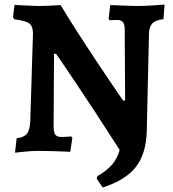

<svg xmlns="http://www.w3.org/2000/svg" viewBox="-20 -668 767 850"><path d="M434.7 162.1 408.2 123.3 410.8 112.1Q454.4 86.9 477.2 59.5Q500.1 32.1 509.7 -4.4Q452.4 -94.1 401.7 -171.4Q351.1 -248.6 311.9 -306.8Q272.7 -365 250.5 -397.4Q228.2 -429.8 228.2 -429.8H219.2L217.3 -106.1Q217.8 -81.4 225.2 -71.5Q232.7 -61.6 251.9 -61.6Q257.4 -61.6 267.6 -62.1Q277.8 -62.6 286.5 -63.3Q295.2 -64 295.2 -64L300.4 -58.2L291 4Q291 4 268.2 3Q245.5 2 212.5 1Q179.5 0 148.3 0Q128.3 0 104.5 2Q80.6 4 63.5 6Q46.4 8 46.4 8L53.7 -56Q86 -59.5 99.2 -75.9Q112.4 -92.2 114 -132.6L126 -520.4Q126 -550.8 110.5 -563.5Q95.1 -576.3 43.9 -582.4L37.3 -591.5L44.4 -646.5Q44.4 -646.5 56.2 -645.5Q67.9 -644.5 85.7 -644Q103.5 -643.5 122.2 -642.5Q140.9 -641.5 154.3 -641.5Q169.8 -641.5 192.1 -642.5Q214.3 -643.5 231.3 -644.5Q248.4 -645.5 248.4 -645.5Q284.1 -586.2 322.7 -526.1Q361.3 -466.1 397.4 -411.5Q433.5 -357 462.2 -314.8Q491 -272.7 507.9 -247.8Q524.8 -223 524.8 -223H533.9L532.1 -536.5Q532.1 -559.8 524.3 -569.6Q516.5 -579.5 499.1 -579.5Q489.7 -579.5 477 -579Q464.3 -578.5 464.3 -578.5L460.9 -585.2L468.1 -645.5Q468.1 -645.5 483.1 -645Q498 -644.5 519.3 -643.5Q540.6 -642.5 561.7 -642Q582.7 -641.5 594.2 -641.5Q610.7 -641.5 630.1 -642.5Q649.6 -643.5 667.6 -644.8Q685.5 -646.2 697 -646.9Q708.6 -647.7 708.6 -647.7L703.6 -583.2Q668.9 -579.2 654.8 -564.7Q640.6 -550.1 639.6 -520.2L629.7 -85.5Q626.7 12.8 581.5 71Q536.4 129.2 434.7 162.1Z"/></svg>

Font: Alegreya
Style: Regular
Weight: 400
Designer: Juan Pablo del Peral
Foundry: Huerta Tipografica
Version: Version 2.009